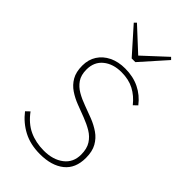

<svg xmlns="http://www.w3.org/2000/svg" viewBox="-276 -1007 1105 1105"><g transform="rotate(45 276.0 -455.0)"><path d="M285 10Q207 10 149 -20.5Q91 -51 50 -104L73 -126Q115 -69 168 -44.5Q221 -20 287 -20Q361 -20 408 -56Q455 -92 455 -156Q455 -204 435.5 -234.5Q416 -265 384 -284Q352 -303 314 -317.5Q276 -332 238 -346.5Q200 -361 168 -382.5Q136 -404 116.5 -437.5Q97 -471 97 -523Q97 -572 120.5 -608.5Q144 -645 186 -665.5Q228 -686 284 -686Q349 -686 400 -661Q451 -636 487 -589L464 -567Q430 -610 386.5 -633Q343 -656 284 -656Q216 -656 173 -621Q130 -586 130 -524Q130 -479 149.5 -450.5Q169 -422 201 -403.5Q233 -385 271 -371.5Q309 -358 347 -343Q385 -328 417 -306Q449 -284 468.5 -249.5Q488 -215 488 -162Q488 -77 433.5 -33.5Q379 10 285 10ZM423 -920 436 -907 299 -753H269L132 -907L145 -920L294 -782H274Z"/></g></svg>

Font: Outfit Thin Thin
Style: Regular
Weight: 250
Version: Version 1.100;gftools[0.9.27]